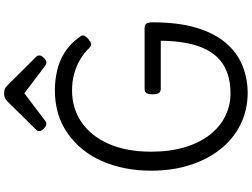

<svg xmlns="http://www.w3.org/2000/svg" viewBox="-168 -1058 1245 950"><g transform="rotate(-90 455.0 -583.5)"><path d="M468 19Q382 18 311.5 -17.5Q241 -53 190.5 -117Q140 -181 112.5 -267.5Q85 -354 85 -459Q85 -528 97.5 -590Q110 -652 134 -705.5Q158 -759 193 -801Q228 -843 272 -873.5Q316 -904 369 -919.5Q422 -935 483 -935Q530 -935 578 -924.5Q626 -914 669.5 -887Q713 -860 748 -811Q757 -799 753 -790Q749 -781 737 -770Q723 -758 713 -756Q703 -754 693 -764Q666 -792 633 -811Q600 -830 562.5 -840Q525 -850 483 -850Q438 -850 399 -838.5Q360 -827 326 -804Q292 -781 265 -747.5Q238 -714 218.5 -670.5Q199 -627 189 -574Q179 -521 179 -459Q179 -366 201 -292.5Q223 -219 262.5 -168.5Q302 -118 354.5 -92Q407 -66 468 -66Q519 -66 560 -79Q601 -92 631.5 -117.5Q662 -143 683.5 -184Q705 -225 716 -281.5Q727 -338 728 -411H491Q476 -411 469.5 -420Q463 -429 463 -451Q463 -474 469.5 -482.5Q476 -491 491 -491H791Q806 -491 812.5 -482.5Q819 -474 819 -451Q819 -324 792 -234.5Q765 -145 717 -89Q669 -33 605 -7Q541 19 468 19ZM316 -977Q307 -977 294 -989Q281 -1001 281 -1011Q281 -1014 281.5 -1018Q282 -1022 287 -1027L424 -1166Q431 -1173 440 -1179.5Q449 -1186 468 -1186Q487 -1186 495.5 -1179.5Q504 -1173 511 -1166L649 -1027Q654 -1022 654.5 -1018Q655 -1014 655 -1011Q655 -1001 642.5 -989Q630 -977 620 -977Q613 -977 608 -980.5Q603 -984 595 -990L468 -1086L341 -990Q334 -984 328.5 -980.5Q323 -977 316 -977Z"/></g></svg>

Font: Playwrite DE Grund
Style: Regular
Weight: 400
Designer: Veronika Burian, José Scaglione
Foundry: TypeTogether
Version: Version 1.002